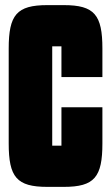

<svg xmlns="http://www.w3.org/2000/svg" viewBox="-20 -725 433 750"><path d="M184 -544H220V-424H380V-535C380 -667 349 -705 229 -705H165C45 -705 14 -667 14 -535V-165C14 -33 45 5 165 5H229C349 5 380 -33 380 -165V-306H220V-156H184Z"/></svg>

Font: Queering Heavy
Style: Bold
Weight: 900
Designer: Adam Naccarato
Foundry: adamnac
Version: Version 2.000;hotconv 1.0.109;makeotfexe 2.5.65596